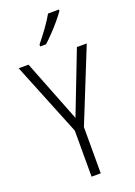

<svg xmlns="http://www.w3.org/2000/svg" viewBox="-175 -1014 759 1081"><g transform="rotate(-20 204.0 -473.5)"><path d="M205 -342 349 -714H408L232 -277V0H177V-276L0 -714H59ZM326 -939Q311 -917 287.5 -889Q264 -861 238 -834Q212 -807 191 -788H156V-799Q186 -836 213.5 -874Q241 -912 261 -947H326Z"/></g></svg>

Font: Noto Sans Lao UI Cond Light
Style: Regular
Weight: 300
Width: 3
Designer: Monotype Design Team
Foundry: Monotype Imaging Inc.
Version: Version 2.000; ttfautohint (v1.8.4.7-5d5b)